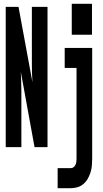

<svg xmlns="http://www.w3.org/2000/svg" viewBox="-20 -771 540 1006"><path d="M356 -589V-751H462V-589ZM10 0V-735H77L150 -340Q148 -365 147.5 -390.5Q147 -416 147 -441V-735H229V0H161L89 -395Q90 -370 91 -344.5Q92 -319 92 -294V0ZM282 215V110H351Q359 110 365.5 105Q372 100 375.5 92.5Q379 85 380 77Q381 69 381 60V-415H319V-520H463V60Q463 78 461.5 96Q460 114 454.5 131.5Q449 149 440.5 164.5Q432 180 417.5 192.5Q403 205 386 210Q369 215 351 215Z"/></svg>

Font: Iosevka SS04 Extrabold
Style: Regular
Weight: 800
Monospace: yes
Designer: Belleve Invis
Foundry: Belleve Invis
Version: Version 19.0.0; ttfautohint (v1.8.4)